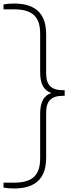

<svg xmlns="http://www.w3.org/2000/svg" viewBox="-40 -838 413 1088"><path d="M326.5 -327V-295H316Q267.5 -295 244.5 -272.5Q221.5 -250 221.5 -199.5V56.5Q221.5 144 176 187Q130.5 230 40 230Q5 230 -20 225V197H42Q116.5 197 152 164.8Q187.5 132.5 187.5 60V-192Q187.5 -242.5 202.8 -271Q218 -299.5 250.5 -311Q218 -322.5 202.8 -351Q187.5 -379.5 187.5 -430V-648Q187.5 -720.5 152 -752.8Q116.5 -785 42 -785H-20V-813Q5 -818 40 -818Q130.5 -818 176 -775Q221.5 -732 221.5 -644.5V-422.5Q221.5 -372 244.5 -349.5Q267.5 -327 316 -327Z"/></svg>

Font: Encode Sans Semi Expanded Thin
Style: Regular
Weight: 250
Width: 6
Designer: Multiple Designers
Foundry: Impallari Type
Version: Version 2.000